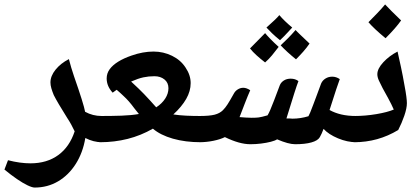

<svg xmlns="http://www.w3.org/2000/svg" viewBox="-54 -649 1889 864"><path d="M102 195Q91 195 70 185Q49 175 22 156.5Q-5 138 -34 114L-18 72Q9 79 34.5 82.5Q60 86 83 86Q157 86 208 49Q259 12 282 -58Q275 -73 266.5 -88.5Q258 -104 248 -119Q226 -154 211 -179.5Q196 -205 188 -221Q181 -238 177 -252Q173 -266 173 -278Q173 -307 196 -335.5Q219 -364 256 -383Q261 -364 266.5 -345Q272 -326 279 -306Q301 -243 313.5 -203Q326 -163 329 -146Q363 -127 404 -127Q412 -127 412 -119V-17Q412 -9 404 -9Q367 -9 330 -28Q319 38 287 88.5Q255 139 207.5 167Q160 195 102 195Z M396 -9Q387 -9 387 -18V-118Q387 -127 396 -127Q449 -127 493 -128.5Q537 -130 571 -136L551 -161Q537 -180 525.5 -193Q514 -206 503 -216Q495 -224 487 -231Q479 -238 471 -245L453 -232Q426 -261 426 -296Q426 -319 439.5 -337.5Q453 -356 478 -371.5Q503 -387 538 -399Q589 -417 637 -417Q681 -417 720 -398Q759 -379 781 -345Q804 -311 804 -275Q804 -239 784 -204Q764 -169 726 -134Q753 -130 783.5 -128.5Q814 -127 850 -127Q860 -127 860 -118V-18Q860 -9 850 -9Q780 -9 724 -25Q668 -41 634 -70Q580 -39 520.5 -24Q461 -9 396 -9ZM649 -166Q675 -183 689.5 -205.5Q704 -228 704 -252Q704 -277 686 -291.5Q668 -306 641 -306Q615 -306 591.5 -301Q568 -296 536 -282Q547 -272 569.5 -250.5Q592 -229 623 -195Q629 -188 635.5 -181Q642 -174 649 -166Z M1073 0Q1048 0 1019.5 -8Q991 -16 958 -32Q938 -22 906.5 -15.5Q875 -9 843 -9Q835 -9 835 -17V-119Q835 -127 843 -127Q889 -127 912 -133Q935 -139 949 -153Q960 -164 970 -179.5Q980 -195 999 -229Q1005 -240 1016.5 -247Q1028 -254 1041 -254Q1055 -254 1072 -243Q1059 -213 1047.5 -183Q1036 -153 1024 -122Q1038 -121 1051.5 -120Q1065 -119 1078 -119Q1098 -119 1110 -120.5Q1122 -122 1150 -130Q1155 -138 1162 -154Q1169 -170 1179.5 -197.5Q1190 -225 1205 -265Q1210 -278 1223 -286.5Q1236 -295 1254 -295Q1275 -295 1289 -284Q1283 -269 1270.5 -230Q1258 -191 1235 -116Q1242 -116 1248.5 -116Q1255 -116 1262 -115Q1298 -115 1334 -126Q1337 -131 1342 -143Q1347 -155 1356 -179Q1362 -196 1371 -219Q1380 -242 1391 -273Q1397 -287 1410.5 -295.5Q1424 -304 1441 -304Q1459 -304 1475 -293Q1469 -277 1459 -247Q1449 -217 1429 -154Q1452 -141 1481.5 -134Q1511 -127 1549 -127Q1557 -127 1557 -119V-17Q1557 -9 1549 -9Q1509 -9 1467 -26.5Q1425 -44 1402 -69Q1394 -47 1385 -31.5Q1376 -16 1347 -8Q1333 -4 1314.5 -2Q1296 0 1274 0Q1244 0 1193 -22Q1184 -16 1164.5 -11Q1145 -6 1121 -3Q1097 0 1073 0ZM1139 -368Q1117 -385 1100 -400.5Q1083 -416 1071 -431Q1088 -448 1105 -465.5Q1122 -483 1139 -500Q1147 -490 1162.5 -474Q1178 -458 1200 -438Q1185 -418 1170 -400Q1155 -382 1139 -368ZM1278 -382Q1257 -399 1240 -414.5Q1223 -430 1209 -445Q1224 -459 1241 -476Q1258 -493 1276 -514Q1282 -507 1298 -492Q1314 -477 1339 -453Q1326 -434 1310.5 -416.5Q1295 -399 1278 -382ZM1206 -468Q1185 -485 1170 -499.5Q1155 -514 1145 -525Q1166 -544 1180.5 -557.5Q1195 -571 1203 -581Q1214 -568 1228.5 -554Q1243 -540 1261 -525Q1240 -502 1226 -487.5Q1212 -473 1206 -468Z M1540 -9Q1532 -9 1532 -17V-119Q1532 -127 1540 -127Q1590 -127 1640 -135.5Q1690 -144 1718 -156Q1708 -179 1692.5 -207.5Q1677 -236 1668 -252Q1658 -271 1651 -286.5Q1644 -302 1644 -315Q1644 -340 1671 -369Q1698 -398 1735 -417Q1742 -386 1750.5 -346.5Q1759 -307 1766 -266Q1772 -235 1774.5 -215Q1777 -195 1777 -185Q1777 -162 1765.5 -128.5Q1754 -95 1738 -64Q1647 -9 1540 -9ZM1681 -477Q1630 -519 1604 -549Q1627 -572 1645.5 -591.5Q1664 -611 1679 -629Q1690 -617 1708 -599Q1726 -581 1751 -557Q1739 -540 1721.5 -520Q1704 -500 1681 -477Z"/></svg>

Font: Noto Naskh Arabic
Style: Regular
Weight: 400
Designer: Monotype Design Team, David Williams, Mohamad Dakak and Nizar Qandah
Foundry: Monotype Imaging Inc.
Version: Version 2.013